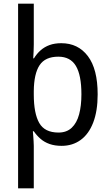

<svg xmlns="http://www.w3.org/2000/svg" viewBox="-20 -780 599 1040"><path d="M509 -269Q509 -179 485 -116.5Q461 -54 417 -22Q373 10 314 10Q277 10 248.5 0Q220 -10 199 -28.5Q178 -47 163 -69H158Q159 -60 160 -45Q161 -30 162 -15Q163 0 163 10V240H78V-760H163V-539Q163 -523 162 -501.5Q161 -480 160 -464H164Q179 -489 200 -507.5Q221 -526 248.5 -536Q276 -546 312 -546Q403 -546 456 -476Q509 -406 509 -269ZM421 -269Q421 -373 391 -423Q361 -473 296 -473Q225 -473 194.5 -427Q164 -381 163 -287V-268Q163 -166 192.5 -114Q222 -62 297 -62Q341 -62 368.5 -88Q396 -114 408.5 -160.5Q421 -207 421 -269Z"/></svg>

Font: Noto Sans Hebrew SemiCondensed
Style: Regular
Weight: 400
Width: 4
Designer: Monotype Design Team
Foundry: Monotype Imaging Inc.
Version: Version 2.003